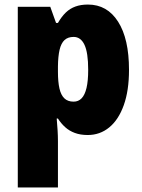

<svg xmlns="http://www.w3.org/2000/svg" viewBox="-20 -583 623 843"><path d="M366.2 -563Q450.7 -563 498.5 -487.8Q546.4 -412.6 546.4 -276.4Q546.4 -185.1 523.4 -121.1Q500.5 -57.1 459.7 -23.7Q418.9 9.8 365.2 9.8Q333 9.8 308.6 0.7Q284.2 -8.3 266.1 -24.7Q248 -41 234.4 -62.5H229Q231.4 -34.7 232.9 -10.3Q234.4 14.2 234.4 36.6V240.2H58.1V-553.2H200.7L226.1 -482.4H234.4Q250.5 -510.3 269 -528.1Q287.6 -545.9 311.3 -554.4Q335 -563 366.2 -563ZM303.2 -420.9Q278.3 -420.9 263.4 -407.2Q248.5 -393.6 241.7 -364.7Q234.9 -335.9 234.4 -291V-267.6Q234.4 -223.6 241 -194.6Q247.6 -165.5 262.7 -151.1Q277.8 -136.7 303.2 -136.7Q324.2 -136.7 338.4 -151.4Q352.5 -166 359.9 -197Q367.2 -228 367.2 -276.4Q367.2 -352.1 350.8 -386.5Q334.5 -420.9 303.2 -420.9Z"/></svg>

Font: Open Sans SemiCondensed ExtraBold
Style: Regular
Weight: 800
Width: 4
Designer: Monotype Design Team
Foundry: Monotype Imaging Inc.
Version: Version 3.000